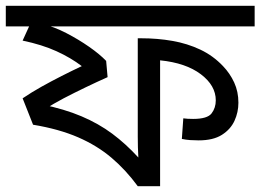

<svg xmlns="http://www.w3.org/2000/svg" viewBox="-30 -642 898 662"><path d="M848 -622V-551H130L114 -560Q156 -550 198.5 -528Q241 -506 277.5 -480.5Q314 -455 336 -432L341 -376Q305 -360 265.5 -341Q226 -322 189.5 -303Q153 -284 125 -265L114 -282Q192 -266 251 -241Q310 -216 357 -181Q404 -146 447 -99Q446 -116 445.5 -134Q445 -152 445 -171V-510H458Q513 -510 564.5 -501Q616 -492 660.5 -471Q705 -450 739 -414Q763 -389 777.5 -357.5Q792 -326 792 -288Q792 -255 778.5 -225.5Q765 -196 735 -177Q705 -158 655 -158Q640 -158 625.5 -159Q611 -160 597 -163L602 -234Q608 -233 617 -232.5Q626 -232 636 -232Q685 -232 699.5 -251Q714 -270 714 -296Q714 -347 662.5 -386Q611 -425 522 -434V0H445Q404 -56 354.5 -98Q305 -140 239.5 -168.5Q174 -197 84 -212L48 -303Q79 -324 113 -343Q147 -362 182.5 -380Q218 -398 252 -414Q214 -443 164.5 -465.5Q115 -488 48 -502L79 -570L81 -551H-10V-622Z"/></svg>

Font: bangla25
Style: Book
Weight: 400
Designer: Jelle Bosma - Monotype Design Team
Foundry: Monotype Imaging Inc.
Version: Version 2.003